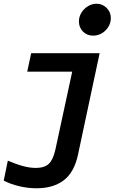

<svg xmlns="http://www.w3.org/2000/svg" viewBox="-30 -790 650 1029"><path d="M469 -599Q436 -599 414.5 -621Q393 -643 393 -675Q393 -700 406 -721.5Q419 -743 441 -756.5Q463 -770 487 -770Q519 -770 541.5 -747.5Q564 -725 564 -693Q564 -668 551 -646.5Q538 -625 516.5 -612Q495 -599 469 -599ZM166 219Q119 219 73 208Q27 197 -10 178L12 71Q56 90 93 100Q130 110 162 110Q208 110 231.5 88Q255 66 267 11L357 -406H116L137 -505H504L388 39Q368 133 312 176Q256 219 166 219Z"/></svg>

Font: Red Hat Mono SemiBold
Style: Italic
Weight: 600
Italic angle: -12°
Monospace: yes
Designer: Pentagram, MCKL
Foundry: MCKL
Version: Version 1.030